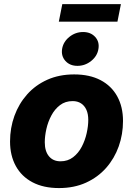

<svg xmlns="http://www.w3.org/2000/svg" viewBox="-20 -912 653 942"><path d="M269.5 10.7Q193.4 10.7 139.6 -17.6Q85.9 -45.9 57.6 -97.4Q29.3 -148.9 29.3 -217.8Q29.3 -284.2 50.8 -343.5Q72.3 -402.8 113 -448.7Q153.8 -494.6 212.2 -520.8Q270.5 -546.9 343.8 -546.9Q419.9 -546.9 473.4 -518.8Q526.9 -490.7 555.2 -439.2Q583.5 -387.7 583.5 -318.4Q583.5 -252.9 562.5 -193.8Q541.5 -134.8 501 -88.6Q460.4 -42.5 402.1 -15.9Q343.8 10.7 269.5 10.7ZM276.9 -120.6Q312.5 -120.6 338.6 -140.6Q364.7 -160.6 381.1 -192.1Q397.5 -223.6 405.3 -258.8Q413.1 -293.9 413.1 -323.7Q413.1 -353 403.8 -373.5Q394.5 -394 377.4 -405Q360.4 -416 336.4 -416Q300.3 -416 274.4 -396.2Q248.5 -376.5 231.9 -345.2Q215.3 -314 207.5 -279.1Q199.7 -244.1 199.7 -213.9Q199.7 -169.9 220.2 -145.3Q240.7 -120.6 276.9 -120.6ZM359.9 -588.9Q322.8 -588.9 301 -613Q279.3 -637.2 284.7 -671.9Q290.5 -707 320.3 -731Q350.1 -754.9 387.7 -754.9Q424.8 -754.9 446.8 -731Q468.8 -707 462.9 -671.9Q457.5 -637.2 427.5 -613Q397.5 -588.9 359.9 -588.9ZM573.2 -891.6 556.2 -805.7H268.6L285.6 -891.6Z"/></svg>

Font: Inter 18pt ExtraBold
Style: Italic
Weight: 800
Italic angle: -9.3988°
Designer: Rasmus Andersson
Foundry: rsms
Version: Version 4.001;git-66647c0bb